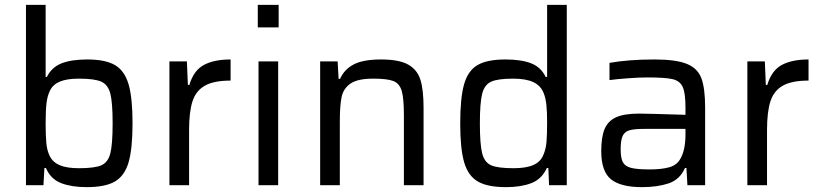

<svg xmlns="http://www.w3.org/2000/svg" viewBox="-20 -763 3379 791"><path d="M169 -71H163L159 0H87V-743H168V-446H173Q193 -486 233.5 -502Q274 -518 339 -518Q414 -518 453.5 -495Q493 -472 509.5 -416.5Q526 -361 526 -255Q526 -149 509.5 -93.5Q493 -38 453 -15Q413 8 337 8Q275 8 232 -8.5Q189 -25 169 -71ZM444 -255Q444 -341 434.5 -377.5Q425 -414 397.5 -426.5Q370 -439 305 -439Q256 -439 227 -427Q198 -415 186 -390Q175 -368 171.5 -337Q168 -306 168 -255Q168 -202 171 -172Q174 -142 185 -120Q198 -94 227 -82Q256 -70 305 -70Q370 -70 397.5 -82Q425 -94 434.5 -131Q444 -168 444 -255Z M678 -510H750L754 -413H760Q778 -473 820 -495.5Q862 -518 930 -518V-431Q861 -431 824 -410Q787 -389 773 -345.5Q759 -302 759 -228V0H678Z M1042 -650V-743H1128V-650ZM1045 0V-510H1126V0Z M1644 -287Q1644 -358 1635 -388.5Q1626 -419 1601 -429Q1576 -439 1517 -439Q1454 -439 1424.5 -419Q1395 -399 1387.5 -364Q1380 -329 1380 -263V0H1299V-510H1371L1375 -438H1381Q1398 -477 1437 -497.5Q1476 -518 1550 -518Q1624 -518 1661.5 -497Q1699 -476 1712 -434.5Q1725 -393 1725 -319V0H1644Z M1876 -254Q1876 -360 1892 -416Q1908 -472 1947.5 -495Q1987 -518 2062 -518Q2128 -518 2168.5 -502Q2209 -486 2228 -446H2234V-743H2315V0H2242L2239 -71H2233Q2212 -25 2169 -8.5Q2126 8 2065 8Q1989 8 1949 -15Q1909 -38 1892.5 -93.5Q1876 -149 1876 -254ZM2219 -126Q2229 -149 2231.5 -178.5Q2234 -208 2234 -260Q2234 -303 2231 -331Q2228 -359 2220 -379Q2208 -410 2177.5 -424.5Q2147 -439 2094 -439Q2031 -439 2003.5 -426.5Q1976 -414 1966.5 -377Q1957 -340 1957 -255Q1957 -168 1966.5 -131Q1976 -94 2003.5 -82Q2031 -70 2096 -70Q2148 -70 2178 -83.5Q2208 -97 2219 -126Z M2457 -140Q2457 -199 2471 -232Q2485 -265 2518.5 -280Q2552 -295 2613 -295Q2642 -295 2804 -290V-320Q2804 -380 2792.5 -405Q2781 -430 2750.5 -437Q2720 -444 2647 -444Q2615 -444 2566.5 -440.5Q2518 -437 2491 -433V-504Q2570 -518 2676 -518Q2766 -518 2810.5 -499.5Q2855 -481 2870 -439.5Q2885 -398 2885 -319V0H2812L2808 -71H2802Q2781 -23 2734.5 -7.5Q2688 8 2625 8Q2537 8 2497 -24.5Q2457 -57 2457 -140ZM2783 -109Q2804 -145 2804 -209V-232H2634Q2592 -232 2572.5 -226Q2553 -220 2545 -202.5Q2537 -185 2537 -148Q2537 -112 2546 -95Q2555 -78 2579.5 -71.5Q2604 -65 2656 -65Q2706 -65 2737.5 -74Q2769 -83 2783 -109Z M3059 -510H3131L3135 -413H3141Q3159 -473 3201 -495.5Q3243 -518 3311 -518V-431Q3242 -431 3205 -410Q3168 -389 3154 -345.5Q3140 -302 3140 -228V0H3059Z"/></svg>

Font: Source Han Sans & Saira Hybrid
Style: Regular
Weight: 400
Designer: Ryoko NISHIZUKA 西塚涼子 (kana & ideographs); Paul D. Hunt (Latin, Greek & Cyrillic); Wenlong ZHANG 张文龙 (bopomofo); Sandoll 
Foundry: Adobe Systems Incorporated
Version: Version 1.00;August 2, 2021;FontCreator 13.0.0.2675 64-bit